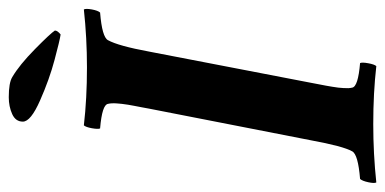

<svg xmlns="http://www.w3.org/2000/svg" viewBox="-245 -618 857 427"><g transform="rotate(-90 183.5 -404.5)"><path d="M320.3 -698.2Q306.6 -700.2 263.7 -711.7Q220.7 -723.1 173.6 -743.9Q126.5 -764.6 126.5 -782.2Q126.5 -798.3 143.3 -805.9Q160.2 -813.5 180.7 -813.5Q212.9 -813.5 225.6 -805.7Q252.4 -790 287.6 -755.4Q322.8 -720.7 329.1 -710.9Q329.1 -705.1 320.3 -698.2ZM247.1 -639.6Q312.5 -639.6 376 -646.5Q378.4 -642.1 376 -628.7Q373.5 -615.2 369.1 -610.4Q314.5 -606 307.6 -592.8Q294.9 -569.8 282.2 -501L212.9 -141.6Q211.9 -136.7 209.7 -124.8Q207.5 -112.8 206.5 -108.2Q205.6 -103.5 204.1 -94.2Q202.6 -85 202.1 -80.6Q201.7 -76.2 201.2 -69.6Q200.7 -63 200.9 -58.3Q201.2 -53.7 202.1 -49.8Q204.1 -36.6 256.8 -32.2Q258.8 -27.3 256.3 -13.9Q253.9 -0.5 250 3.9Q190.4 -2.9 121.1 -2.9Q54.7 -2.9 -8.8 3.9Q-11.2 -0.5 -8.3 -13.9Q-5.4 -27.3 -1 -32.2Q53.7 -36.6 60.5 -49.8Q71.8 -69.8 85 -141.6L155.3 -501Q156.2 -505.9 158.4 -517.8Q160.6 -529.8 161.6 -534.4Q162.6 -539.1 164.1 -548.3Q165.5 -557.6 166 -562Q166.5 -566.4 167 -573Q167.5 -579.6 167.2 -584.2Q167 -588.9 166 -592.8Q164.1 -606 111.3 -610.4Q109.4 -615.2 111.8 -628.7Q114.3 -642.1 118.2 -646.5Q177.7 -639.6 247.1 -639.6Z"/></g></svg>

Font: Amiri
Style: Bold Slanted
Weight: 700
Italic angle: 9°
Designer: Khaled Hosny
Version: Version 000.107